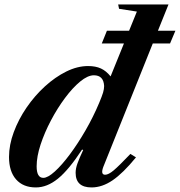

<svg xmlns="http://www.w3.org/2000/svg" viewBox="-20 -831 808 862"><path d="M141 10.5Q84 10.5 52.2 -25.5Q20.5 -61.5 20.5 -126Q20.5 -180.5 41.8 -237.8Q63 -295 99.2 -348Q135.5 -401 181.5 -443Q227.5 -485 277.5 -509.8Q327.5 -534.5 375.5 -534.5Q409.5 -534.5 433.2 -523.5Q457 -512.5 476.5 -488L536.5 -636H437L460 -693H559.5L594.5 -779L514.5 -791.5L510.5 -811H736.5L689 -693H767.5L743.5 -636H666L443.5 -81Q431 -46.5 452 -46.5Q467 -46.5 490.5 -66.2Q514 -86 565.5 -140L590.5 -124.5Q532.5 -53.5 485.5 -21.5Q438.5 10.5 391 10.5Q319.5 10.5 319.5 -55.5Q319.5 -74.5 328 -98Q336.5 -121.5 353.5 -157.5L348.5 -159.5Q288.5 -68 240 -28.8Q191.5 10.5 141 10.5ZM174.5 -32.5Q194.5 -32.5 226 -61Q257.5 -89.5 293.5 -137.8Q329.5 -186 364 -245.8Q398.5 -305.5 425 -368.5Q438 -399.5 442.8 -415.5Q447.5 -431.5 447.5 -445Q445 -493 401.5 -493Q374 -493 340 -465Q306 -437 271.8 -391Q237.5 -345 208.8 -290.5Q180 -236 162.2 -182Q144.5 -128 144.5 -84.5Q144.5 -32.5 174.5 -32.5Z"/></svg>

Font: Libre Caslon Text SemiBold Italic
Style: Regular
Weight: 600
Italic angle: -22.583°
Designer: Pablo Impallari, Rodrigo Fuenzalida, Katja Schimmel
Foundry: Pablo Impallari, Rodrigo Fuenzalida
Version: Version 2.000